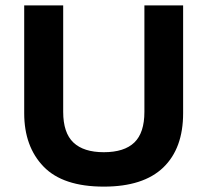

<svg xmlns="http://www.w3.org/2000/svg" viewBox="-20 -680 771 714"><path d="M366 14Q214 14 142 -60.5Q70 -135 70 -259V-660H215V-264Q215 -186 253 -150Q291 -114 366 -114Q442 -114 479.5 -150Q517 -186 517 -264V-660H661V-259Q661 -128 587 -57Q513 14 366 14Z"/></svg>

Font: Bricolage Grotesque 10pt Bricolage Grotesque 10pt Regular
Style: Bold
Weight: 700
Designer: Mathieu Triay
Foundry: Atelier Triay
Version: Version 1.000; ttfautohint (v1.8.4.7-5d5b);gftools[0.9.32]